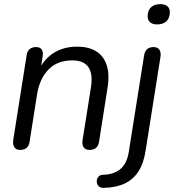

<svg xmlns="http://www.w3.org/2000/svg" viewBox="-20 -722 845 933"><path d="M77.4 6.5Q58.5 6.5 49.7 -6.7Q41 -19.8 44.4 -42.1L109.3 -453Q115.1 -493.3 155.9 -493.3Q173.8 -493.3 182.3 -481.9Q190.8 -470.4 187.4 -448.1L174.2 -364.5L166.5 -376.2Q191.5 -432.9 239.8 -464.1Q288.2 -495.3 355.4 -495.3Q409.4 -495.3 445.9 -473.6Q482.4 -451.8 497.9 -407.4Q513.4 -362.9 502.4 -294.1L461.2 -32.7Q455.4 6.5 414.6 6.5Q395.7 6.5 386.7 -6.1Q377.8 -18.7 381.2 -41.1L421.4 -293.7Q432.6 -361.9 410 -395.2Q387.5 -428.6 331.4 -428.6Q258.1 -428.6 215.2 -383.9Q172.3 -339.2 160.1 -263.5L123.9 -33.8Q118.1 6.5 77.4 6.5ZM484.9 191Q467.9 191.5 459.1 182.2Q450.3 173 450.1 160Q449.9 147.1 457.6 137.4Q465.4 127.6 481.1 127.2Q532.7 126.2 564.8 99.7Q596.9 73.1 606 15L680.3 -453Q687 -493.3 726.4 -493.3Q745.3 -493.3 754.3 -480.9Q763.2 -468.5 759.8 -445.7L687.5 10.5Q678 71.7 653 110.7Q628 149.8 586.7 169.5Q545.3 189.1 484.9 191ZM743.5 -603.3Q720.1 -603.3 708.1 -615Q696.1 -626.8 697.5 -647.8Q699.4 -674.3 715.6 -688.1Q731.7 -701.9 759.2 -701.9Q782.6 -701.9 794.8 -690.5Q807 -679 805.2 -657.5Q803.3 -631.4 787.4 -617.4Q771.4 -603.3 743.5 -603.3Z"/></svg>

Font: Nunito Variable Extra Light
Style: Italic
Weight: 200
Italic angle: -9°
Designer: Vernon Adams
Foundry: Vernon Adams
Version: Version 3.602